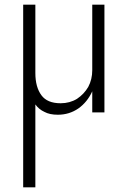

<svg xmlns="http://www.w3.org/2000/svg" viewBox="-20 -480 545 820"><path d="M131 -168V-460H79V320H131V-34Q146 -13 170 -2Q192 10 227 10Q276 10 315 -17Q353 -44 374 -90V0H426V-460H374V-180Q374 -141 357 -109Q339 -78 309 -58Q278 -39 239 -39Q182 -39 157 -73Q131 -108 131 -168Z"/></svg>

Font: NM-font
Style: Light
Weight: 500
Designer: ""
Foundry: ""
Version: ""